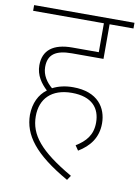

<svg xmlns="http://www.w3.org/2000/svg" viewBox="-85 -679 627 863"><g transform="rotate(10 229.0 -248.0)"><path d="M293 -34 308 -12C359 -43 393 -86 393 -151C393 -221 351 -289 237 -289C202 -289 171 -282 144 -268C119 -289 97 -319 97 -357C97 -414 131 -438 205 -438H349V-596H458V-622H0V-596H323V-464H202C116 -464 70 -429 70 -360C70 -314 95 -280 123 -254C88 -228 68 -187 67 -133C68 -42 124 36 282 126L296 105C147 19 94 -47 94 -132C94 -211 143 -263 236 -263C329 -263 366 -215 366 -150C366 -93 337 -61 293 -34Z"/></g></svg>

Font: Noto Sans Devanagari SemiCondensed Thin
Style: Regular
Weight: 100
Width: 4
Designer: Jelle Bosma - Monotype Design Team
Foundry: Monotype Imaging Inc.
Version: Version 2.004